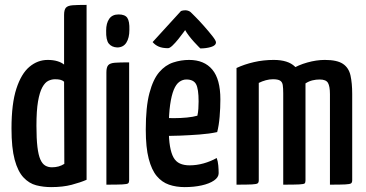

<svg xmlns="http://www.w3.org/2000/svg" viewBox="-20 -755 1498 785"><path d="M189 10Q157 10 128 2.5Q99 -5 76 -29.5Q53 -54 40 -102Q27 -150 27 -230Q27 -331 47 -392.5Q67 -454 100.5 -482Q134 -510 175 -510Q197 -510 214 -505Q231 -500 242 -491V-694Q242 -715 249.5 -723.5Q257 -732 277 -733.5Q297 -735 334 -735V-20Q309 -9 273 0.5Q237 10 189 10ZM192 -71Q207 -71 219.5 -74.5Q232 -78 243 -85L242 -421Q235 -427 226 -429Q217 -431 205 -431Q191 -431 177.5 -424.5Q164 -418 153 -398Q142 -378 135.5 -340.5Q129 -303 129 -241Q129 -188 133 -154.5Q137 -121 145 -103Q153 -85 165 -78Q177 -71 192 -71Z M415 0V-459Q415 -480 422.5 -488.5Q430 -497 450 -498.5Q470 -500 508 -500V-18Q508 -9 504 -5.5Q500 -2 480.5 -1Q461 0 415 0ZM459 -561Q437 -562 425 -576.5Q413 -591 414 -630Q414 -660 426.5 -678Q439 -696 465 -696Q491 -696 500.5 -682Q510 -668 509 -633Q509 -600 496.5 -580.5Q484 -561 459 -561Z M735 10Q700 10 671 0Q642 -10 621 -35Q600 -60 588 -106Q576 -152 576 -225Q576 -318 591 -374.5Q606 -431 631 -460Q656 -489 688 -499.5Q720 -510 753 -510Q815 -510 848 -470.5Q881 -431 881 -349Q881 -314 878 -278Q875 -242 868 -215Q836 -208 795 -205Q754 -202 716.5 -200.5Q679 -199 655 -199Q631 -199 631 -199L633 -273Q633 -273 650 -272.5Q667 -272 693 -272Q719 -272 744.5 -274.5Q770 -277 787 -282Q790 -295 791 -310.5Q792 -326 792 -340Q792 -392 781.5 -411Q771 -430 742 -430Q727 -430 713.5 -420.5Q700 -411 690.5 -388Q681 -365 675.5 -326Q670 -287 670 -229Q670 -186 675 -157Q680 -128 689.5 -111Q699 -94 715.5 -86.5Q732 -79 755 -79Q784 -79 812.5 -87Q841 -95 866 -109Q871 -96 872.5 -78.5Q874 -61 874 -47Q874 -30 855 -17Q836 -4 804.5 3Q773 10 735 10ZM799 -557Q799 -557 791.5 -564.5Q784 -572 773.5 -583.5Q763 -595 753 -608Q743 -621 737 -632Q737 -632 729 -621Q721 -610 709 -595Q697 -580 685.5 -569Q674 -558 667 -558Q644 -558 629 -564.5Q614 -571 604 -583L720 -710Q728 -713 738 -713Q745 -713 752 -710Q759 -707 765 -700Q765 -700 780 -685Q795 -670 814 -648.5Q833 -627 848 -608Q863 -589 863 -582Q863 -569 843 -563Q823 -557 799 -557Z M947 0V-477Q979 -492 1018 -501Q1057 -510 1099 -510Q1158 -510 1186 -482.5Q1214 -455 1221.5 -404Q1229 -353 1229 -282V-18Q1229 -9 1225 -5.5Q1221 -2 1201.5 -1Q1182 0 1138 0V-373Q1138 -395 1136 -407.5Q1134 -420 1125 -425.5Q1116 -431 1096 -431Q1082 -431 1067 -427Q1052 -423 1038 -416V-18Q1038 -9 1033.5 -5.5Q1029 -2 1010 -1Q991 0 947 0ZM1138 0V-431Q1144 -454 1171.5 -471.5Q1199 -489 1236.5 -499.5Q1274 -510 1308 -510Q1358 -510 1382 -494Q1406 -478 1413 -446.5Q1420 -415 1420 -371V-18Q1420 -9 1415.5 -5.5Q1411 -2 1392 -1Q1373 0 1329 0V-370Q1329 -402 1321 -416Q1313 -430 1287 -430Q1272 -430 1257.5 -426.5Q1243 -423 1229 -414V-18Q1229 -9 1226 -5.5Q1223 -2 1203.5 -1Q1184 0 1138 0Z"/></svg>

Font: Yanone Kaffeesatz Medium
Style: Regular
Weight: 500
Designer: Yanone (Cyrillic: Daniel Pouzeot, Huerta Tipografica, and Cyreal)
Foundry: Yanone
Version: Version 2.003